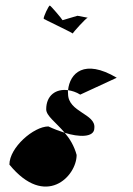

<svg xmlns="http://www.w3.org/2000/svg" viewBox="-20 -790 481 694"><path d="M14 -195C144 -36 257 -152 257 -230C248 -263 232 -289 214 -310C195 -316 174 -324 155 -333C102 -333 14 -257 14 -195ZM138 -722C138 -721 237 -674 243 -669C245 -674 290 -724 297 -726L260 -733L206 -717C204 -722 163 -770 160 -770C156 -770 136 -728 138 -722ZM147 -395C147 -371 182 -348 214 -310C264 -294 321 -292 321 -327C327 -379 226 -384 226 -451C226 -455 225 -460 226 -464C183 -470 147 -446 147 -395ZM226 -464C240 -462 256 -457 270 -448L402 -509C284 -579 232 -525 226 -464ZM243 -669C244 -669 243 -669 243 -669ZM298 -726C298 -726 297 -726 297 -726C297 -726 298 -726 298 -726Z"/></svg>

Font: Ampere
Style: SCSuCnd
Weight: 400
Version: Version 1